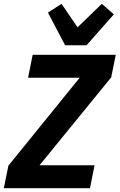

<svg xmlns="http://www.w3.org/2000/svg" viewBox="-36 -985 626 1005"><path d="M435 0H-16L8 -118L381 -578H111L135 -698H570L546 -580L171 -120H459ZM305 -748 215 -919 286 -965 370 -842 497 -965 560 -910 417 -748Z"/></svg>

Font: IBM Plex Sans Cond
Style: Bold Italic
Weight: 700
Width: 3
Italic angle: -11°
Designer: Mike Abbink, Paul van der Laan, Pieter van Rosmalen
Foundry: Bold Monday
Version: Version 1.3